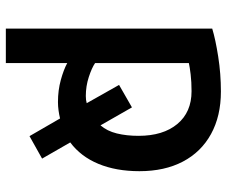

<svg xmlns="http://www.w3.org/2000/svg" viewBox="-78 -494 758 641"><g transform="rotate(90 300.5 -174.0)"><path d="M76 185V-504Q112 -515 169.5 -524Q227 -533 286 -533Q368 -533 428 -500Q488 -467 520 -406Q552 -345 552 -261Q552 -183 527.5 -124Q503 -65 456 -30L510 64L435 106L376 4Q364 7 349.5 9Q335 11 321 11Q282 11 247.5 1.5Q213 -8 191 -20V185ZM301 -82Q315 -82 325 -85L264 -193L339 -236L399 -131Q418 -153 426 -185.5Q434 -218 434 -258Q434 -340 394.5 -387.5Q355 -435 285 -435Q254 -435 229 -432Q204 -429 191 -426V-113Q207 -102 237.5 -92Q268 -82 301 -82Z"/></g></svg>

Font: Ubuntu Sans SemiBold
Style: Regular
Weight: 600
Designer: Dalton Maag Ltd
Foundry: Dalton Maag Ltd
Version: Version 1.006; ttfautohint (v1.8.4.7-5d5b)